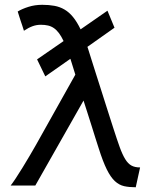

<svg xmlns="http://www.w3.org/2000/svg" viewBox="-20 -772 627 799"><path d="M343.8 -577.1 348.1 -564Q353.5 -546.9 361.6 -521Q369.6 -495.1 379.4 -464.8Q389.2 -434.6 399.4 -402.1Q409.7 -369.6 419.4 -339.1Q429.2 -308.6 437.5 -282.5Q445.8 -256.3 451.7 -238.3Q466.8 -191.4 478 -160.2Q489.3 -128.9 501 -109.9Q512.7 -90.8 527.1 -83Q541.5 -75.2 563 -75.2L544.9 7.3Q517.6 7.3 496.6 2.7Q475.6 -2 458 -18.3Q440.4 -34.7 424.3 -67.1Q408.2 -99.6 390.6 -155.3Q384.8 -173.3 377.4 -196.5Q370.1 -219.7 362.1 -245.4Q354 -271 345.2 -298.6Q336.4 -326.2 327.6 -353.5L127 0H24.4Q32.2 -9.8 45.9 -30.5Q59.6 -51.3 74.7 -75.9Q89.8 -100.6 104.5 -125.5Q119.1 -150.4 129.4 -168.5L293.5 -461.4L278.3 -510.3L272.9 -527.3L168.5 -454.1L134.3 -524.9L244.6 -601.1Q235.4 -620.6 225.6 -633.8Q215.8 -647 204.6 -654.8Q193.4 -662.6 179.9 -665.8Q166.5 -668.9 149.9 -668.9Q131.8 -668.9 115.2 -662.8Q98.6 -656.7 79.6 -644Q75.7 -656.7 72.3 -666.7Q68.8 -676.8 65.9 -685.5L60.1 -703.6Q57.1 -712.9 53.7 -724.1Q71.3 -734.9 98.1 -743.4Q125 -752 155.8 -752Q183.6 -752 206.3 -747.8Q229 -743.7 248.3 -732.4Q267.6 -721.2 283.9 -701.2Q300.3 -681.2 315.4 -649.9L427.2 -727.5L456.5 -656.7Z"/></svg>

Font: Andika Compact
Style: Regular
Weight: 400
Designer: Victor Gaultney, Annie Olsen, Julie Remington, Don Collingsworth, Eric Hays, Becca Hirsbrunner
Foundry: SIL International
Version: Version 5.000 ; LnSpcTght